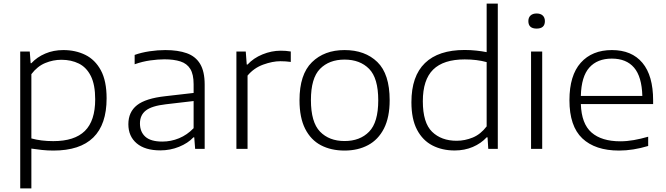

<svg xmlns="http://www.w3.org/2000/svg" viewBox="-20 -828 3702 1068"><path d="M92.5 220V-541.5H145.5L150.5 -476.5H154.5Q186 -510.5 231.8 -530Q277.5 -549.5 332.5 -549.5Q400 -549.5 454.5 -522.8Q509 -496 541 -437Q573 -378 573 -281Q573 9.5 277 9.5Q243.5 9.5 211.8 6Q180 2.5 154.5 -1.5V220ZM276.5 -43Q394.5 -43 452 -99.5Q509.5 -156 509.5 -275.5Q509.5 -357 485.2 -405.2Q461 -453.5 418.5 -474.5Q376 -495.5 321.5 -495.5Q275.5 -495.5 231.8 -477.5Q188 -459.5 154.5 -415.5V-58Q208.5 -43 276.5 -43Z M872 8.5Q786.5 8.5 740.2 -30.8Q694 -70 694 -137Q694 -205 742.2 -243Q790.5 -281 900.5 -293L1057 -311V-359.5Q1057 -414.5 1038.5 -444.5Q1020 -474.5 983.8 -486.2Q947.5 -498 894.5 -498Q859.5 -498 816 -492Q772.5 -486 729 -470.5V-522.5Q766.5 -536 812 -542.8Q857.5 -549.5 899.5 -549.5Q970 -549.5 1019 -532Q1068 -514.5 1093.2 -472.5Q1118.5 -430.5 1118.5 -357.5V0H1065.5L1060.5 -64H1056Q1025.5 -31.5 976.2 -11.5Q927 8.5 872 8.5ZM758.5 -141.5Q758.5 -94.5 788.5 -67.5Q818.5 -40.5 883 -40.5Q931 -40.5 976 -59Q1021 -77.5 1057 -115V-266L903 -248Q824 -239 791.2 -213.2Q758.5 -187.5 758.5 -141.5Z M1295 0V-541.5H1347L1352.5 -469H1357Q1390 -505 1440.2 -525.5Q1490.5 -546 1541.5 -546Q1557 -546 1569.8 -545Q1582.5 -544 1597.5 -541.5V-483.5Q1583.5 -485.5 1569.2 -486.5Q1555 -487.5 1539.5 -487.5Q1496.5 -487.5 1444.5 -468.8Q1392.5 -450 1357 -407.5V0Z M1896.5 9.5Q1821.5 9.5 1765.2 -20Q1709 -49.5 1677.5 -111.5Q1646 -173.5 1646 -270.5Q1646 -414 1715 -481.8Q1784 -549.5 1896.5 -549.5Q2010.5 -549.5 2079 -483Q2147.5 -416.5 2147.5 -270.5Q2147.5 -175.5 2115.8 -113.2Q2084 -51 2027.5 -20.8Q1971 9.5 1896.5 9.5ZM1896.5 -43.5Q1982.5 -43.5 2033.2 -95.5Q2084 -147.5 2084 -270Q2084 -393.5 2033.2 -445Q1982.5 -496.5 1896.5 -496.5Q1811 -496.5 1760.2 -445Q1709.5 -393.5 1709.5 -271.5Q1709.5 -148 1760.2 -95.8Q1811 -43.5 1896.5 -43.5Z M2509 9Q2439.5 9 2385.2 -19Q2331 -47 2299.8 -106.2Q2268.5 -165.5 2268.5 -259.5Q2268.5 -404.5 2343.8 -477.2Q2419 -550 2564.5 -550Q2598 -550 2629.8 -546.5Q2661.5 -543 2687 -538V-808H2749V0H2696L2692 -64H2687Q2655.5 -30 2609.8 -10.5Q2564 9 2509 9ZM2520 -45Q2566 -45 2609.8 -63Q2653.5 -81 2687 -125V-482.5Q2633 -497.5 2565 -497.5Q2447 -497.5 2389.5 -441Q2332 -384.5 2332 -265Q2332 -145 2383.5 -95Q2435 -45 2520 -45Z M2934 0V-541.5H2996V0ZM2965 -669Q2919 -669 2919 -710.5Q2919 -730.5 2931.2 -741.8Q2943.5 -753 2965 -753Q2986.5 -753 2998.8 -741.8Q3011 -730.5 3011 -710.5Q3011 -669 2965 -669Z M3423.5 9.5Q3291 9.5 3219.2 -58.2Q3147.5 -126 3147.5 -270.5Q3147.5 -408.5 3210.5 -479Q3273.5 -549.5 3384 -549.5Q3494 -549.5 3553.5 -478.5Q3613 -407.5 3613 -269.5V-249H3211Q3214.5 -139.5 3270.5 -90.8Q3326.5 -42 3430.5 -42Q3467 -42 3505.5 -48.8Q3544 -55.5 3585.5 -67.5V-16Q3501 9.5 3423.5 9.5ZM3383.5 -502Q3302.5 -502 3258 -452Q3213.5 -402 3211 -294.5H3553Q3550 -401.5 3507 -451.8Q3464 -502 3383.5 -502Z"/></svg>

Font: Encode Sans Expanded Expanded Light
Style: Regular
Weight: 300
Width: 7
Designer: Multiple Designers
Foundry: Impallari Type
Version: Version 3.000; ttfautohint (v1.8.3) -l 8 -r 50 -G 200 -x 14 